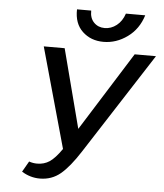

<svg xmlns="http://www.w3.org/2000/svg" viewBox="-58 -910 827 970"><g transform="rotate(5 355.5 -425.0)"><path d="M293 -859H365Q364 -821 385.5 -799Q407 -777 440 -777Q473 -777 500.5 -798.5Q528 -820 541 -859H639Q617 -788 561 -747.5Q505 -707 440 -707Q376 -707 333.5 -747Q291 -787 293 -859ZM711 -658 381 -146Q329 -65 284.5 -28Q240 9 180 9Q131 9 88 -18L119 -72Q139 -65 160 -65Q195 -65 222.5 -83Q250 -101 284 -150L142 -658H248L352 -258L603 -658Z"/></g></svg>

Font: Ysabeau Infant Semibold
Style: Italic
Weight: 600
Italic angle: -12°
Designer: Christian Thalmann (Catharsis Fonts)
Version: Version 0.003